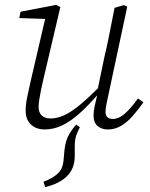

<svg xmlns="http://www.w3.org/2000/svg" viewBox="-20 -518 615 786"><path d="M165 248 158 226Q196 212 216.5 192.5Q237 173 240 140L244 96Q246 77 251 60Q256 43 266 26.5Q276 10 292 -8L307 3Q298 19 292 37Q286 55 286 81V124Q285 173 254 203.5Q223 234 165 248ZM163 12Q140 12 122.5 3Q105 -6 95 -23Q85 -40 85 -65Q85 -89 91 -119Q97 -149 104 -179L170 -463L181 -440L59 -444L64 -470L210 -498L227 -489L157 -191Q152 -171 148 -150Q144 -129 141 -111.5Q138 -94 138 -80Q138 -58 150.5 -45.5Q163 -33 188 -33Q214 -33 243.5 -46.5Q273 -60 310 -91Q347 -122 397 -173L399 -135H384Q340 -84 303 -51.5Q266 -19 232 -3.5Q198 12 163 12ZM422 12Q395 12 379 -2.5Q363 -17 363 -44Q363 -62 367 -81.5Q371 -101 378 -129H375L407 -283Q419 -333 429 -384.5Q439 -436 449 -486L487 -497L501 -491L423 -126Q419 -109 415.5 -90.5Q412 -72 412 -59Q412 -45 420 -38Q428 -31 442 -31Q465 -31 489 -51Q513 -71 545 -115L567 -99Q545 -68 522.5 -42.5Q500 -17 475 -2.5Q450 12 422 12Z"/></svg>

Font: Source Serif 4 Light
Style: Italic
Weight: 300
Italic angle: -12°
Designer: Frank Grießhammer
Foundry: Adobe Systems Incorporated
Version: Version 4.004;hotconv 1.0.116;makeotfexe 2.5.65601